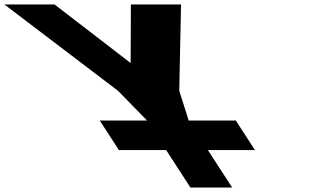

<svg xmlns="http://www.w3.org/2000/svg" viewBox="-497 -845 1427 865"><path d="M38.5 -169H251.5L361 0H549L439.5 -169H651.5L565.4 -302H353.4L352.7 -303L310.6 -436L318.6 -825H92.6L91.6 -561L-251.4 -825H-477.4L34.6 -436L164.7 -303L165.4 -302H-47.6Z"/></svg>

Font: Hussar
Style: BdOpOblSeven
Weight: 700
Foundry: Cannot Into Space Fonts
Version: Version 2.00